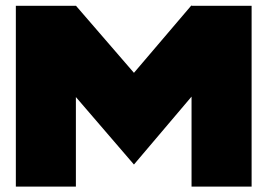

<svg xmlns="http://www.w3.org/2000/svg" viewBox="-20 -695 996 715"><path d="M693.3 -673.3V-675.5L478.8 -423.8L262.6 -673.9V-673.3H39V0H262.6V-333.6L478.8 -82.3L693.3 -335.2V0H917V-673.3Z"/></svg>

Font: JUMBOTRON
Style: Regular
Weight: 400
Designer: Ian Langley
Foundry: Ian Langley
Version: Version 1.005;Fontself Maker 3.5.8